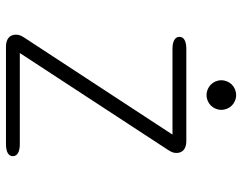

<svg xmlns="http://www.w3.org/2000/svg" viewBox="-106 -724 830 659"><g transform="rotate(90 309.5 -395.0)"><path d="M307 -688.5C335 -688.5 357.5 -711 357.5 -739C357.5 -767.5 335 -790 307 -790C278.5 -790 256 -767.5 256 -739C256 -711 278.5 -688.5 307 -688.5ZM475 -47.5H162.5L490 -548.5C501 -565 505.5 -572.5 505.5 -585C505.5 -606.5 491 -619 464.5 -619H148C121.5 -619 107 -610.5 107 -595.5C107 -580.5 121.5 -571.5 148 -571.5H442.5L115 -71C103.5 -54 99.5 -47 99.5 -34C99.5 -13 114 0 140.5 0H475C502 0 516.5 -8.5 516.5 -23.5C516.5 -39 502 -47.5 475 -47.5Z"/></g></svg>

Font: RTM Light Light
Style: Regular
Weight: 300
Designer: after Tyler Finck
Foundry: An Endless Supply
Version: Version 1.000;Glyphs 3.2.1 (3258)